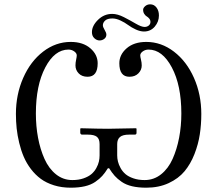

<svg xmlns="http://www.w3.org/2000/svg" viewBox="-20 -851 994 883"><path d="M438 -188Q438 -211.9 425.5 -221.9Q413.1 -231.9 383.8 -231.9H356.9Q354 -231.9 351.6 -234.4Q349.1 -236.8 349.1 -240.2V-258.8L351.1 -261.2Q438 -258.8 477.1 -258.8L606 -261.2L607.9 -258.8V-240.2Q607.9 -231.9 600.1 -231.9H574.2Q544.4 -231.9 531.7 -220.9Q519 -210 519 -188V-136.2Q519 -122.1 522.5 -107.9Q525.9 -93.8 534.7 -77.9Q543.5 -62 557.1 -50.3Q570.8 -38.6 593.5 -30.8Q616.2 -22.9 645 -22.9Q687.5 -22.9 720.7 -49.3Q753.9 -75.7 773.7 -119.9Q793.5 -164.1 803.7 -217.3Q814 -270.5 814 -329.1Q814 -458.5 770.3 -540.8Q726.6 -623 663.1 -623Q648.4 -623 636.7 -614.7Q625 -606.4 625 -596.2Q625 -589.8 628.4 -576.4Q631.8 -563 631.8 -549.8Q631.8 -529.3 616.5 -513.7Q601.1 -498 575.2 -498Q528.8 -498 528.8 -560.1Q528.8 -599.6 562.5 -628.9Q596.2 -658.2 652.8 -658.2Q721.7 -658.2 780 -613.5Q838.4 -568.8 872.1 -492.7Q905.8 -416.5 905.8 -327.1Q905.8 -278.3 898.9 -233.2Q892.1 -188 874.3 -142.3Q856.4 -96.7 828.6 -63.2Q800.8 -29.8 755.6 -8.8Q710.4 12.2 652.8 12.2Q615.7 12.2 587.6 5.6Q559.6 -1 539.8 -14.6Q520 -28.3 507.6 -42.2Q495.1 -56.2 481.9 -77.1H476.1Q462.9 -56.2 450.4 -42.2Q438 -28.3 418.2 -14.6Q398.4 -1 370.4 5.6Q342.3 12.2 305.2 12.2Q263.7 12.2 228.3 1.2Q192.9 -9.8 167.5 -28.6Q142.1 -47.4 122.1 -73.7Q102.1 -100.1 89.4 -129.6Q76.7 -159.2 68.4 -193.6Q60.1 -228 56.6 -260.5Q53.2 -293 53.2 -327.1Q53.2 -416.5 86.7 -492.7Q120.1 -568.8 178.2 -613.5Q236.3 -658.2 305.2 -658.2Q361.8 -658.2 395.5 -628.9Q429.2 -599.6 429.2 -560.1Q429.2 -498 382.8 -498Q356.9 -498 342 -513.4Q327.1 -528.8 327.1 -549.8Q327.1 -563 330.1 -576.4Q333 -589.8 333 -596.2Q333 -606.4 321.3 -614.7Q309.6 -623 294.9 -623Q231.4 -623 188.2 -540.8Q145 -458.5 145 -329.1Q145 -270.5 155 -217.3Q165 -164.1 184.8 -119.9Q204.6 -75.7 237.5 -49.3Q270.5 -22.9 313 -22.9Q341.8 -22.9 364.3 -30.8Q386.7 -38.6 400.4 -50.3Q414.1 -62 422.9 -77.9Q431.6 -93.8 434.8 -107.9Q438 -122.1 438 -136.2ZM496.1 -787.1Q520.5 -787.1 550 -772Q579.6 -756.8 605 -741.9Q630.4 -727.1 645 -727.1Q656.2 -727.1 664.1 -733.6Q671.9 -740.2 671.9 -750Q671.9 -758.8 666.5 -765.4Q661.1 -772 655 -775.4Q648.9 -778.8 643.6 -786.9Q638.2 -794.9 638.2 -806.2Q638.2 -814.5 647.7 -822.8Q657.2 -831.1 670.9 -831.1Q688.5 -831.1 699.7 -816.4Q710.9 -801.8 710.9 -779.8Q710.9 -751 691.7 -728.5Q672.4 -706.1 642.1 -706.1Q625 -706.1 604.7 -715.3Q584.5 -724.6 569.1 -736.1Q553.7 -747.6 533.9 -756.8Q514.2 -766.1 497.1 -766.1Q473.6 -766.1 463.4 -756.3Q453.1 -746.6 453.1 -734.9Q453.1 -726.6 461.2 -713.4Q469.2 -700.2 469.2 -691.9Q469.2 -679.7 459.7 -672.4Q450.2 -665 438 -665Q424.8 -665 413.8 -675.3Q402.8 -685.5 402.8 -703.1Q402.8 -732.4 430.7 -759.8Q458.5 -787.1 496.1 -787.1Z"/></svg>

Font: Common Serif SemiBold
Style: Regular
Weight: 600
Designer: Philipp H. Poll, Khaled Hosny
Foundry: Stefan Peev, Context Ltd.
Version: Version 1.026